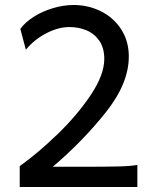

<svg xmlns="http://www.w3.org/2000/svg" viewBox="-20 -745 626 765"><path d="M527.3 0H58.6V-83Q132.8 -136.2 210.7 -211.7Q288.6 -287.1 342 -367.2Q395.5 -447.3 395.5 -510.3Q395.5 -553.7 376 -582.3Q356.4 -610.8 325 -624Q293.5 -637.2 256.3 -637.2Q211.9 -637.2 163.8 -612.1Q115.7 -586.9 83 -546.9L61 -629.9Q80.6 -656.7 115 -678.5Q149.4 -700.2 191.2 -712.6Q232.9 -725.1 273.4 -725.1Q332.5 -725.1 382.8 -699.7Q433.1 -674.3 463.1 -627.7Q493.2 -581.1 493.2 -520Q493.2 -412.1 401.1 -296.9Q309.1 -181.6 190.4 -80.6H314.9Q401.9 -80.6 451.4 -81.8Q501 -83 527.3 -87.9Z"/></svg>

Font: Lesson One
Style: Regular
Weight: 400
Designer: But Ko, Victor Gaultney, Annie Olsen, Julie Remington, Don Collingsworth, Eric Hays, Becca Hirsbrunner
Version: Version 1.100